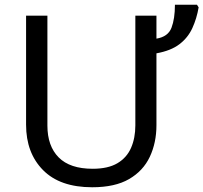

<svg xmlns="http://www.w3.org/2000/svg" viewBox="-20 -780 858 810"><path d="M640 -714V-617Q689 -625 703.5 -663Q718 -701 718 -760H811L818 -749Q810 -702 791.5 -661.5Q773 -621 737 -593.5Q701 -566 640 -555V-252Q640 -178 612 -118.5Q584 -59 524.5 -24.5Q465 10 369 10Q233 10 161.5 -62.5Q90 -135 90 -254V-714H180V-250Q180 -164 227.5 -116Q275 -68 371 -68Q436 -68 475.5 -91.5Q515 -115 533 -156.5Q551 -198 551 -251V-714Z"/></svg>

Font: Noto IKEA Latin
Style: Regular
Weight: 400
Designer: Monotype Design Team
Foundry: Monotype Imaging Inc.
Version: Version 1.0